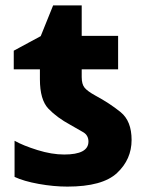

<svg xmlns="http://www.w3.org/2000/svg" viewBox="-20 -682 545 712"><path d="M230 10Q360 10 414 -40.5Q468 -91 468 -163Q468 -233 427.5 -266Q387 -299 333 -328Q304 -344 293.5 -357Q283 -370 283 -396V-425H418V-549H283V-662H177L131 -548L31 -494V-425H128V-388Q128 -312 159.5 -279Q191 -246 241 -219Q270 -203 289 -191.5Q308 -180 308 -157Q308 -109 218 -109Q172 -109 119 -125.5Q66 -142 34 -160V-26Q68 -10 123.5 0Q179 10 230 10Z"/></svg>

Font: Noto Sans UI Extra
Style: Regular
Weight: 800
Designer: Monotype Design Team
Foundry: Monotype Imaging Inc.
Version: Version 1.901